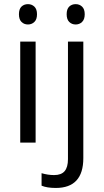

<svg xmlns="http://www.w3.org/2000/svg" viewBox="-20 -702 510 945"><path d="M155.3 0H79.6V-497.1H155.3ZM73.2 -631.8Q73.2 -657.7 85.9 -669.7Q98.6 -681.6 117.7 -681.6Q136.2 -681.6 149.2 -669.4Q162.1 -657.2 162.1 -631.8Q162.1 -606.4 149.2 -594Q136.2 -581.5 117.7 -581.5Q98.6 -581.5 85.9 -594Q73.2 -606.4 73.2 -631.8ZM254.4 223.1Q211.4 223.1 184.6 211.9V150.4Q215.8 159.7 246.1 159.7Q281.7 159.7 298.1 140.4Q314.5 121.1 314.5 81.5V-497.1H390.1V76.2Q390.1 223.1 254.4 223.1ZM308.1 -631.8Q308.1 -657.7 320.8 -669.7Q333.5 -681.6 352.5 -681.6Q371.1 -681.6 384 -669.4Q397 -657.2 397 -631.8Q397 -606.4 384 -594Q371.1 -581.5 352.5 -581.5Q333.5 -581.5 320.8 -594Q308.1 -606.4 308.1 -631.8Z"/></svg>

Font: Bpm'online Open Sans
Style: Regular
Weight: 400
Foundry: Ascender Corporation
Version: Version 1.10